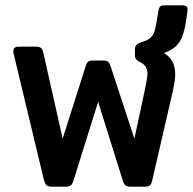

<svg xmlns="http://www.w3.org/2000/svg" viewBox="-20 -700 724 720"><path d="M145 -24 31 -499Q30 -502 30 -508Q30 -525 49 -525H114Q129 -525 134.5 -519.5Q140 -514 143 -500L215 -180L301 -451Q304 -462 309.5 -467.5Q315 -473 327 -473H369Q381 -473 386.5 -467.5Q392 -462 395 -451L484 -180L524 -367Q533 -410 533 -424Q533 -439 526.5 -449.5Q520 -460 504 -468Q494 -473 490 -478Q486 -483 486 -494V-513Q486 -525 491.5 -531.5Q497 -538 511 -542Q535 -549 545.5 -559.5Q556 -570 560 -584Q564 -598 570 -634L574 -659Q576 -671 580.5 -675.5Q585 -680 597 -680H664Q687 -680 683 -659L678 -623Q671 -573 654.5 -545Q638 -517 595 -501Q637 -477 637 -421Q637 -398 628 -358L551 -24Q548 -10 542 -5Q536 0 522 0H468Q457 0 451 -4.5Q445 -9 441 -21L348 -318L255 -21Q251 -9 245 -4.5Q239 0 228 0H174Q161 0 155 -5Q149 -10 145 -24Z"/></svg>

Font: Mitr
Style: Regular
Weight: 400
Designer: Thanarat Vachiruckul
Foundry: Cadson Demak
Version: Version 1.003